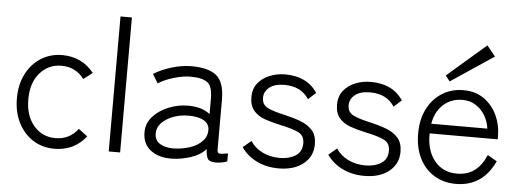

<svg xmlns="http://www.w3.org/2000/svg" viewBox="-49 -876 2769 1023"><g transform="rotate(5 1335.0 -364.0)"><path d="M269 11Q205 11 155 -20.5Q105 -52 76 -109Q47 -166 47 -240Q47 -314 76 -370.5Q105 -427 155 -458.5Q205 -490 269 -490Q320 -490 363.5 -469.5Q407 -449 438 -409L390 -373Q345 -433 269 -433Q199 -433 153.5 -380.5Q108 -328 108 -240Q108 -152 153.5 -99Q199 -46 269 -46Q345 -46 390 -106L438 -70Q374 11 269 11Z M559 0V-722H620V0Z M897 9Q827 10 783.5 -23Q740 -56 740 -119Q740 -167 772.5 -203Q805 -239 855.5 -259.5Q906 -280 960 -280Q1034 -280 1077 -245V-327Q1077 -394 1049 -414.5Q1021 -435 959 -435Q919 -435 870 -420.5Q821 -406 787 -384L758 -432Q797 -457 852.5 -474Q908 -491 959 -491Q1050 -491 1093 -456Q1136 -421 1136 -327V-62Q1136 -43 1146.5 -40.5Q1157 -38 1193 -45V-2Q1183 2 1166 5.5Q1149 9 1134 9Q1100 9 1090 -5Q1080 -19 1078 -58Q1047 -24 996 -8Q945 8 897 9ZM900 -46Q948 -47 989.5 -61Q1031 -75 1055.5 -101.5Q1080 -128 1078 -166Q1075 -197 1044 -212.5Q1013 -228 964 -227Q923 -227 885 -213Q847 -199 823.5 -174.5Q800 -150 800 -118Q800 -81 828 -63.5Q856 -46 900 -46Z M1468 11Q1404 11 1352 -14Q1300 -39 1268 -85L1312 -122Q1336 -85 1377.5 -65Q1419 -45 1470 -45Q1519 -45 1553.5 -66.5Q1588 -88 1588 -134Q1588 -175 1555 -191Q1522 -207 1454 -221Q1412 -230 1374.5 -243Q1337 -256 1314 -282.5Q1291 -309 1291 -356Q1291 -399 1314.5 -429Q1338 -459 1377 -475Q1416 -491 1460 -491Q1578 -491 1633 -407L1592 -370Q1551 -435 1461 -435Q1409 -435 1381 -412.5Q1353 -390 1353 -357Q1353 -320 1383.5 -304.5Q1414 -289 1478 -275Q1523 -265 1562.5 -250Q1602 -235 1626 -208Q1650 -181 1650 -133Q1650 -69 1600.5 -29Q1551 11 1468 11Z M1926 11Q1862 11 1810 -14Q1758 -39 1726 -85L1770 -122Q1794 -85 1835.5 -65Q1877 -45 1928 -45Q1977 -45 2011.5 -66.5Q2046 -88 2046 -134Q2046 -175 2013 -191Q1980 -207 1912 -221Q1870 -230 1832.5 -243Q1795 -256 1772 -282.5Q1749 -309 1749 -356Q1749 -399 1772.5 -429Q1796 -459 1835 -475Q1874 -491 1918 -491Q2036 -491 2091 -407L2050 -370Q2009 -435 1919 -435Q1867 -435 1839 -412.5Q1811 -390 1811 -357Q1811 -320 1841.5 -304.5Q1872 -289 1936 -275Q1981 -265 2020.5 -250Q2060 -235 2084 -208Q2108 -181 2108 -133Q2108 -69 2058.5 -29Q2009 11 1926 11Z M2416 11Q2351 11 2300.5 -19.5Q2250 -50 2221.5 -106.5Q2193 -163 2193 -240Q2193 -315 2221.5 -371Q2250 -427 2300 -458.5Q2350 -490 2414 -490Q2479 -490 2524.5 -457.5Q2570 -425 2594 -373.5Q2618 -322 2618 -265V-245H2254Q2252 -155 2296.5 -99.5Q2341 -44 2417 -44Q2473 -44 2511 -72.5Q2549 -101 2573 -157L2623 -128Q2559 11 2416 11ZM2258 -297H2558Q2553 -336 2533.5 -368Q2514 -400 2483.5 -419Q2453 -438 2414 -438Q2353 -438 2311.5 -400.5Q2270 -363 2258 -297ZM2336 -530 2313 -560 2520 -739 2565 -683Z"/></g></svg>

Font: Zen Kaku Gothic New
Style: Regular
Weight: 400
Designer: Yoshimichi Ohira
Foundry: Positype
Version: Version 1.001